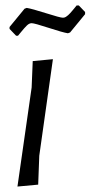

<svg xmlns="http://www.w3.org/2000/svg" viewBox="-20 -680 332 704"><path d="M269 -660 292 -636V-628L237 -561L229 -558Q210 -561 158 -578Q106 -595 96 -595Q92 -595 87.5 -593Q83 -591 78 -586Q73 -581 69 -576.5Q65 -572 58 -563.5Q51 -555 46 -549H39L15 -574V-581L70 -648L78 -651Q97 -648 149 -631.5Q201 -615 211 -615Q214 -615 217 -616Q220 -617 223.5 -619.5Q227 -622 230 -624.5Q233 -627 237.5 -632Q242 -637 244.5 -640Q247 -643 252.5 -649.5Q258 -656 261 -660ZM174 -463 124 -109 120 -3 44 4 96 -359 100 -456Z"/></svg>

Font: Alegreya Sans
Style: Italic
Weight: 400
Italic angle: -7°
Designer: Juan Pablo del Peral
Foundry: Huerta Tipografica
Version: Version 2.007